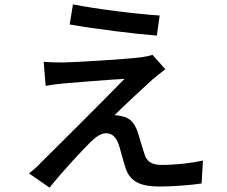

<svg xmlns="http://www.w3.org/2000/svg" viewBox="-20 -816 1040 879"><path d="M314 -796 299 -704C418 -683 596 -661 698 -653L711 -745C613 -751 423 -774 314 -796ZM737 -499 678 -565C668 -561 645 -556 628 -554C549 -544 322 -531 269 -530C236 -530 203 -531 180 -533L189 -423C211 -427 239 -431 271 -434C331 -439 476 -451 550 -455C456 -358 215 -118 170 -74C149 -51 128 -34 113 -22L207 43C269 -35 361 -133 397 -168C421 -191 443 -206 466 -206C491 -206 511 -190 523 -156C532 -129 545 -76 555 -46C577 19 628 38 713 38C765 38 861 31 903 24L909 -81C861 -70 789 -61 719 -61C674 -61 651 -77 641 -112C631 -141 619 -185 610 -213C596 -252 575 -277 541 -283C532 -286 513 -289 504 -288C535 -321 638 -415 678 -452C693 -464 715 -483 737 -499Z"/></svg>

Font: Noto Sans CJK KR Medium
Style: Regular
Weight: 500
Designer: Ryoko NISHIZUKA (kana & ideographs); Paul D. Hunt (Latin, Greek & Cyrillic); Wenlong ZHANG (bopomofo); Sandoll Communica
Foundry: Adobe Systems Incorporated
Version: Version 1.004;PS 1.004;hotconv 1.0.82;makeotf.lib2.5.63406